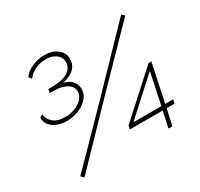

<svg xmlns="http://www.w3.org/2000/svg" viewBox="-153 -922 1160 1116"><g transform="rotate(-30 426.5 -364.5)"><path d="M187 -333Q159 -333 130.5 -343Q102 -353 83 -373.5Q64 -394 64 -427L85 -439Q85 -407 113 -382.5Q141 -358 193 -358Q229 -358 260 -370.5Q291 -383 310 -404Q329 -425 329 -452Q329 -485 295.5 -504.5Q262 -524 204 -524H183L188 -548H209Q278 -548 316.5 -570Q355 -592 355 -634Q355 -666 328.5 -686Q302 -706 260 -706Q221 -706 187.5 -689.5Q154 -673 136 -647L121 -666Q142 -695 181.5 -713Q221 -731 265 -731Q319 -731 352 -704.5Q385 -678 385 -639Q385 -559 279 -536Q315 -530 335.5 -507Q356 -484 356 -454Q356 -418 332 -391Q308 -364 269.5 -348.5Q231 -333 187 -333ZM95 -16 417 -345 771 -712 789 -695 432 -329 113 2ZM678 0 701 -108H481L486 -132L768 -388H787L733 -134H786L781 -108H728L704 0ZM520 -134H707L752 -345Z"/></g></svg>

Font: Raleway ExtraLight
Style: Italic
Weight: 200
Italic angle: -12°
Designer: Matt McInerney, Pablo Impallari, Rodrigo Fuenzalida
Foundry: Matt McInerney, Pablo Impallari, Rodrigo Fuenzalida
Version: Version 4.026